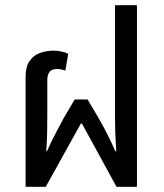

<svg xmlns="http://www.w3.org/2000/svg" viewBox="-20 -723 634 743"><path d="M79 0V-425Q79 -465 94.5 -487Q110 -509 134.5 -518Q159 -527 188 -527Q200 -527 216 -524Q232 -521 244 -515L233 -450Q224 -453 215.5 -454.5Q207 -456 201 -456Q180 -456 171.5 -444.5Q163 -433 163 -413V-275Q163 -246 162.5 -214.5Q162 -183 159 -138H162Q180 -179 195.5 -207.5Q211 -236 226 -265L269 -338H319L362 -265Q386 -223 399.5 -195.5Q413 -168 426 -138H430Q427 -183 426 -214.5Q425 -246 425 -275V-703H510V0H431L297 -245H293L157 0Z"/></svg>

Font: Noto Sans Thai UI SemCond
Style: Regular
Weight: 400
Width: 4
Designer: Monotype Design Team
Foundry: Monotype Imaging Inc.
Version: Version 2.000